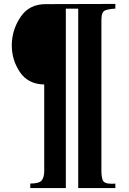

<svg xmlns="http://www.w3.org/2000/svg" viewBox="-20 -729 654 977"><path d="M205 -299Q122 -301 81 -362.5Q40 -424 40 -498V-504Q42 -580 85.5 -644Q129 -708 213 -708L567 -709V-685Q538 -684 517 -677Q496 -670 496 -629V142Q496 168 502.5 187Q509 206 547 206H557Q562 206 567 205V228H378V-685H315V228H134V205Q181 205 193 188Q205 171 205 142Z"/></svg>

Font: Fette UNZ Fraktur
Style: Regular
Weight: 900
Foundry: UNZ1 Extensions by Catfonts.de
Version: Version 0.000 2012 initial release